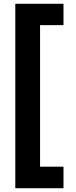

<svg xmlns="http://www.w3.org/2000/svg" viewBox="-20 -826 402 1016"><path d="M61 170V-806H316V-693H192V56H316V170Z"/></svg>

Font: DM Sans 28pt ExtraBold
Style: Regular
Weight: 800
Version: Version 4.004;gftools[0.9.30]